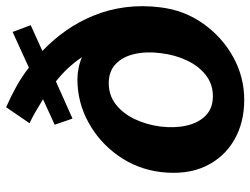

<svg xmlns="http://www.w3.org/2000/svg" viewBox="-115 -687 815 625"><g transform="rotate(-90 292.5 -374.5)"><path d="M280 13Q205 13 148.2 -20.2Q91.5 -53.5 63.2 -114.5Q35 -175.5 45 -259Q54.5 -335.5 98 -397Q141.5 -458.5 206.8 -494.2Q272 -530 347 -530Q364.5 -530 383.5 -526.2Q402.5 -522.5 419 -515Q403.5 -538.5 383.5 -560Q363.5 -581.5 340 -600L219 -546L199 -604L282 -642Q262.5 -654 243 -665.2Q223.5 -676.5 204 -686L256 -762Q290.5 -747 323.2 -728.8Q356 -710.5 385 -688L501 -741L523 -682L439 -644Q476.5 -608.5 506 -566.2Q535.5 -524 555 -475.5Q574.5 -427 581.5 -372.8Q588.5 -318.5 581 -259Q571.5 -182 528 -120.5Q484.5 -59 419.5 -23Q354.5 13 280 13ZM292 -89Q331 -89 360.5 -112Q390 -135 408.2 -173.5Q426.5 -212 432 -259Q438 -305.5 429.2 -344Q420.5 -382.5 396.8 -405.2Q373 -428 334 -428Q295 -428 265.5 -405.2Q236 -382.5 217.5 -344Q199 -305.5 193 -259Q187.5 -212 196.5 -173.5Q205.5 -135 229.2 -112Q253 -89 292 -89Z"/></g></svg>

Font: Expletus Sans
Style: Italic
Weight: 400
Italic angle: -7°
Designer: Jasper de Waard
Foundry: Designtown
Version: Version 7.500